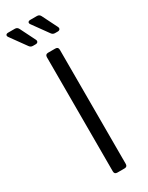

<svg xmlns="http://www.w3.org/2000/svg" viewBox="-252 -886 715 925"><g transform="rotate(-30 105.5 -423.5)"><path d="M101 0Q85 0 85 -16V-651Q85 -667 101 -667H141Q157 -667 157 -651V-16Q157 0 141 0ZM54 -732Q42 -732 35 -742L-27 -828Q-33 -836 -30 -841.5Q-27 -847 -17 -847H20Q33 -847 39 -835L81 -751Q85 -743 81.5 -737.5Q78 -732 69 -732ZM177 -732Q165 -732 158 -742L96 -828Q90 -836 93 -841.5Q96 -847 106 -847H143Q156 -847 162 -835L204 -751Q208 -743 204.5 -737.5Q201 -732 192 -732Z"/></g></svg>

Font: Pitagon Sans
Style: Regular
Weight: 400
Designer: Travis Tran
Foundry: Pitagon
Version: Version 1.001; ttfautohint (v1.8.4.7-5d5b);gftools[0.9.26]